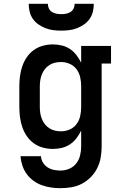

<svg xmlns="http://www.w3.org/2000/svg" viewBox="-20 -770 640 1003"><path d="M296 213Q271 213 246.5 209.5Q222 206 198.5 197.5Q175 189 154.5 174Q134 159 119.5 139Q105 119 97 95Q89 71 87 46H194Q195 64 204.5 79.5Q214 95 229 104.5Q244 114 261.5 117.5Q279 121 296 121Q320 121 342 111.5Q364 102 378.5 83.5Q393 65 398.5 41.5Q404 18 404 -5V-88Q394 -67 379.5 -48Q365 -29 345.5 -16Q326 -3 303 2.5Q280 8 256 8Q230 8 204 1Q178 -6 156.5 -21.5Q135 -37 120 -59Q105 -81 96.5 -106Q88 -131 84.5 -157.5Q81 -184 81 -210V-320Q81 -346 84.5 -372.5Q88 -399 96.5 -424Q105 -449 120 -471Q135 -493 156.5 -508.5Q178 -524 204 -531Q230 -538 256 -538Q280 -538 303 -532.5Q326 -527 345.5 -514Q365 -501 379.5 -482Q394 -463 404 -442V-530H560V-438H511V-5Q511 24 506 53Q501 82 488 108Q475 134 454.5 155Q434 176 408.5 189.5Q383 203 354 208Q325 213 296 213ZM299 -84Q322 -84 344 -93.5Q366 -103 380 -122Q394 -141 399 -164Q404 -187 404 -210V-320Q404 -343 399 -366Q394 -389 380 -408Q366 -427 344 -436.5Q322 -446 299 -446Q283 -446 267.5 -442.5Q252 -439 238.5 -430.5Q225 -422 215 -409.5Q205 -397 199 -382Q193 -367 190.5 -351.5Q188 -336 188 -320V-210Q188 -194 190.5 -178.5Q193 -163 199 -148Q205 -133 215 -120.5Q225 -108 238.5 -99.5Q252 -91 267.5 -87.5Q283 -84 299 -84ZM300 -610Q279 -610 258.5 -612.5Q238 -615 218.5 -622.5Q199 -630 181.5 -642Q164 -654 152 -671Q140 -688 135 -708.5Q130 -729 130 -750H230Q230 -737 235.5 -725.5Q241 -714 251.5 -707.5Q262 -701 274.5 -698.5Q287 -696 300 -696Q313 -696 325.5 -698.5Q338 -701 348.5 -707.5Q359 -714 364.5 -725.5Q370 -737 370 -750H470Q470 -729 465 -708.5Q460 -688 448 -671Q436 -654 418.5 -642Q401 -630 381.5 -622.5Q362 -615 341.5 -612.5Q321 -610 300 -610Z"/></svg>

Font: Iosevka Slab Semibold Extended
Style: Regular
Weight: 600
Width: 7
Monospace: yes
Designer: Belleve Invis
Foundry: Belleve Invis
Version: Version 11.1.0; ttfautohint (v1.8.3)